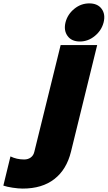

<svg xmlns="http://www.w3.org/2000/svg" viewBox="-199 -896 636 1134"><path d="M375 -629.9 220.2 0Q194.3 105.5 122.1 161.6Q49.8 217.8 -64.9 217.8Q-90.3 217.8 -124.5 212.6Q-158.7 207.5 -179.2 200.2L-137.2 27.8Q-100.6 45.9 -56.2 45.9Q-33.2 45.9 -17.1 33.9Q-1 22 3.9 0L159.2 -629.9ZM413.1 -764.2Q400.9 -716.3 361.1 -683.6Q321.3 -650.9 272.9 -650.9Q223.6 -650.9 200 -683.6Q176.3 -716.3 188 -764.2Q200.2 -811.5 239.7 -843.8Q279.3 -876 328.1 -876Q377.4 -876 401.1 -844Q424.8 -812 413.1 -764.2Z"/></svg>

Font: Sinkin Sans 900 X Black Italic
Style: Regular
Weight: 950
Italic angle: -112°
Designer: Keith Bates
Foundry: K-Type
Version: Sinkin Sans (version 1.0)  by Keith Bates   •   © 2014   www